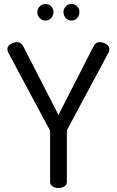

<svg xmlns="http://www.w3.org/2000/svg" viewBox="-20 -942 585 962"><path d="M231 -30V-283Q231 -288 228 -293L21 -679Q17 -688 17 -696Q17 -711 33.5 -721Q50 -731 67 -731Q85 -731 97 -709L273 -366L448 -709Q460 -731 478 -731Q496 -731 512 -721Q528 -711 528 -696Q528 -688 524 -679L317 -293Q315 -290 315 -283V-30Q315 -16 302.5 -8Q290 0 273 0Q256 0 243.5 -8Q231 -16 231 -30ZM208 -839Q191 -839 179 -851.5Q167 -864 167 -881Q167 -898 179 -910Q191 -922 208 -922Q225 -922 236.5 -910Q248 -898 248 -881Q248 -864 236 -851.5Q224 -839 208 -839ZM309.5 -910Q321 -922 338 -922Q355 -922 366.5 -910Q378 -898 378 -881Q378 -864 366.5 -851.5Q355 -839 338 -839Q321 -839 309.5 -851.5Q298 -864 298 -881Q298 -898 309.5 -910Z"/></svg>

Font: Dosis
Style: Medium
Weight: 500
Designer: Edgar Tolentino, Pablo Impallari, Igino Marini
Foundry: Edgar Tolentino, Pablo Impallari, Igino Marini
Version: Version 1.007